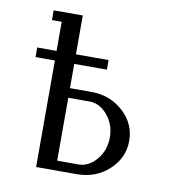

<svg xmlns="http://www.w3.org/2000/svg" viewBox="-64 -568 557 625"><g transform="rotate(10 214.0 -256.0)"><path d="M32.2 -352.1V-383.8H96.2V-480H64V-512.2H160.2V-383.8H268.1V-352.1H160.2V-272H231Q293 -272 336.4 -232.4Q379.9 -192.9 379.9 -136.2Q379.9 -79.6 336.4 -39.8Q293 0 230 0H96.2V-352.1ZM160.2 -32.2H230Q264.6 -32.2 290.3 -63.2Q315.9 -94.2 315.9 -136.2Q315.9 -178.2 290.3 -209.2Q264.6 -240.2 230 -240.2H160.2Z"/></g></svg>

Font: Gawaa
Style: Regular
Weight: 400
Designer: T. Christopher White
Version: Version 1.0